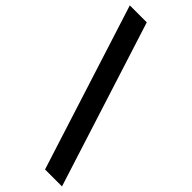

<svg xmlns="http://www.w3.org/2000/svg" viewBox="-319 -901 993 993"><g transform="rotate(45 177.0 -405.0)"><path d="M384 50H260L-30 -860H94Z"/></g></svg>

Font: TypoPRO Sinkin Sans
Style: 600 SemiBold
Weight: 600
Designer: Keith Bates
Foundry: K-Type
Version: Sinkin Sans (version 1.0)  by Keith Bates   •   © 2014   www